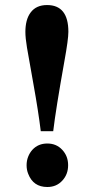

<svg xmlns="http://www.w3.org/2000/svg" viewBox="-20 -729 373 761"><path d="M141.6 -209Q131.8 -289.1 112.5 -395.8Q93.3 -502.4 86.9 -540.5Q80.6 -578.6 80.6 -602.5Q80.6 -626.5 85.7 -646Q90.8 -665.5 101.6 -679.7Q123.5 -709 166.5 -709Q251 -709 251 -603Q251 -573.2 235.4 -487.3Q201.2 -295.9 190.9 -209ZM91.8 -40Q85.4 -55.7 85.4 -74Q85.4 -92.3 91.6 -107.9Q97.7 -123.5 108.4 -135.3Q131.3 -160.2 167.5 -160.2Q203.6 -160.2 226.6 -135.3Q250 -110.4 250 -74.2Q250 -37.6 226.6 -12.7Q203.6 12.2 167.5 12.2Q111.8 12.2 91.8 -40Z"/></svg>

Font: Stardos Stencil
Style: Bold
Weight: 700
Designer: vernon adams
Foundry: vernon adams
Version: Version 1.000